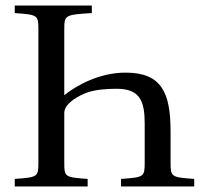

<svg xmlns="http://www.w3.org/2000/svg" viewBox="-20 -670 745 690"><path d="M33 0H295V-27C212 -33 211 -34 211 -87V-264C211 -301 268 -328 292 -337C321 -348 366 -351 399 -351C483 -351 500 -307 500 -225V-87C500 -34 498 -33 415 -27V0H678V-27C595 -33 593 -34 593 -87V-196C593 -336 562 -409 431 -409C337 -409 255 -363 211 -328V-563C211 -616 213 -617 310 -623V-650H33V-623C116 -617 118 -616 118 -563V-87C118 -34 116 -33 33 -27Z"/></svg>

Font: erewhon
Style: Regular
Weight: 400
Version: Version 1.0.0